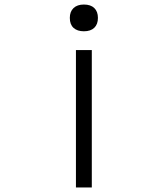

<svg xmlns="http://www.w3.org/2000/svg" viewBox="-20 -620 740 847"><path d="M385 207H315V-399H385ZM350 -600Q380 -600 396 -584.5Q412 -569 412 -541Q412 -513 396 -497.5Q380 -482 350 -482Q321 -482 304.5 -497Q288 -512 288 -541Q288 -569 304.5 -584.5Q321 -600 350 -600Z"/></svg>

Font: Martian Mono SemiExpanded ExtraLight
Style: Regular
Weight: 250
Monospace: yes
Version: Version 0.930